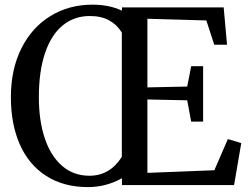

<svg xmlns="http://www.w3.org/2000/svg" viewBox="-20 -774 1040 803"><path d="M490 -28.5Q423 8.5 348.5 8.5Q245.5 8.5 172.8 -38.5Q100 -85.5 62.8 -170.2Q25.5 -255 25.5 -367.5Q25.5 -484 69.5 -571.8Q113.5 -659.5 191 -707Q268.5 -754.5 366.5 -754.5Q437 -754.5 490 -729.5V-743H915.5L929.5 -587H876L843 -688.5L596.5 -695.5V-408.5L763 -412L779.5 -497H829.5V-265.5H779.5L763 -354.5L596.5 -358V-51L876.5 -62L933 -192.5L989 -175.5L959 0H490ZM489.5 -118V-638Q468.5 -671.5 435.8 -689.2Q403 -707 355.5 -707Q290.5 -707 242.5 -668Q194.5 -629 168.5 -552.5Q142.5 -476 142.5 -367Q142.5 -270 167.2 -195.8Q192 -121.5 239.8 -80.2Q287.5 -39 354 -39Q439.5 -39 489.5 -118Z"/></svg>

Font: Merriweather 12pt
Style: Regular
Weight: 400
Designer: Eben Sorkin
Foundry: Eben Sorkin
Version: Version 2.100